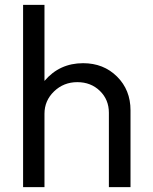

<svg xmlns="http://www.w3.org/2000/svg" viewBox="-20 -770 628 790"><path d="M322 -510C257.3 -510 204.3 -485.7 163 -437V-750H75V0H163V-302C163 -338 176.2 -368.7 202.5 -394C228.8 -419.3 260.7 -432 298 -432C335.3 -432 366.3 -420 391 -396C415.7 -372 428 -342 428 -306V0H517V-316C517 -372 498.5 -418.3 461.5 -455C424.5 -491.7 378 -510 322 -510Z"/></svg>

Font: Orkney
Style: Regular
Weight: 400
Designer: Samuel Oakes and Alfredo Marco Pradil
Foundry: Alfredo Marco Pradil
Version: 1.0; ttfautohint (v1.5)